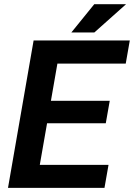

<svg xmlns="http://www.w3.org/2000/svg" viewBox="-20 -906 646 926"><path d="M490.2 -311.5H207L171.9 -110.8H503.4L483.9 0H18.6L142.1 -710.9H606L586.4 -599.1H256.8L225.6 -419.9H509.3ZM434.6 -885.7H587.9L435.1 -749.5H324.2Z"/></svg>

Font: TypoPRO Roboto Mono
Style: Bold Italic
Weight: 700
Designer: Google
Version: Version 2.000986; 2015; ttfautohint (v1.3)